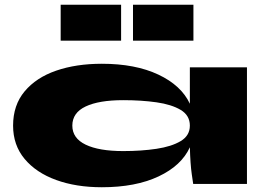

<svg xmlns="http://www.w3.org/2000/svg" viewBox="-20 -773 1103 807"><path d="M408 14Q300 14 216 -16.5Q132 -47 83.5 -105Q35 -163 35 -245Q35 -331 83.5 -389Q132 -447 216 -476Q300 -505 408 -505Q549 -505 645.5 -459.5Q742 -414 778 -337V-490H1018V0H792Q792 0 786 -41Q780 -82 778 -154Q743 -77 646.5 -31.5Q550 14 408 14ZM498 -138Q574 -138 637.5 -147.5Q701 -157 739.5 -180Q778 -203 778 -245Q778 -288 739.5 -311Q701 -334 637.5 -343Q574 -352 498 -352Q396 -352 340 -325.5Q284 -299 284 -245Q284 -192 340 -165Q396 -138 498 -138ZM489 -753V-602H235V-753ZM793 -753V-602H539V-753Z"/></svg>

Font: Syne ExtraBold
Style: Regular
Weight: 800
Designer: Lucas Descroix
Foundry: Bonjour Monde
Version: Version 2.200; ttfautohint (v1.8.4)